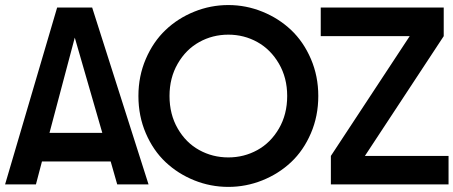

<svg xmlns="http://www.w3.org/2000/svg" viewBox="-25 -730 1795 760"><path d="M-4.9 0 201.2 -700.2H339.8L563 0H439L413.1 -90.8H141.1L117.2 0ZM170.9 -204.1H379.9L271 -581.1Z M878.9 9.8Q808.6 9.8 744.1 -16.1Q679.7 -42 630.6 -88.1Q581.5 -134.3 552.2 -202.4Q522.9 -270.5 522.9 -350.1Q522.9 -428.7 552.2 -496.8Q581.5 -564.9 630.4 -611.3Q679.2 -657.7 743.9 -683.8Q808.6 -710 878.9 -710Q948.7 -710 1013.4 -683.8Q1078.1 -657.7 1127.2 -611.3Q1176.3 -564.9 1205.6 -496.8Q1234.9 -428.7 1234.9 -350.1Q1234.9 -270.5 1205.6 -202.4Q1176.3 -134.3 1127.2 -88.1Q1078.1 -42 1013.4 -16.1Q948.7 9.8 878.9 9.8ZM646 -350.1Q646 -277.3 678.5 -221.2Q710.9 -165 763.7 -136Q816.4 -106.9 878.9 -106.9Q940.9 -106.9 993.7 -136Q1046.4 -165 1079.1 -221.2Q1111.8 -277.3 1111.8 -350.1Q1111.8 -421.9 1079.1 -478Q1046.4 -534.2 993.7 -563.5Q940.9 -592.8 878.9 -592.8Q816.4 -592.8 763.7 -563.5Q710.9 -534.2 678.5 -478Q646 -421.9 646 -350.1Z M1284.7 0V-112.8L1596.7 -586.9H1244.6V-700.2H1731.4V-586.9L1419.4 -112.8H1750.5V0Z"/></svg>

Font: Cakra Normal
Style: Regular
Weight: 400
Designer: Lucia Kollert, Vojtech Kollert
Foundry: OoM Type
Version: Version 1.000;Glyphs 3.1.1 (3148)